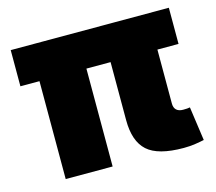

<svg xmlns="http://www.w3.org/2000/svg" viewBox="-83 -638 833 741"><g transform="rotate(-15 333.5 -267.0)"><path d="M564.9 2Q462.4 2 419.9 -36.4Q377.4 -74.7 377.4 -159.2V-499.5H564.5V-175.3Q564.5 -158.7 573.7 -149.9Q583 -141.1 600.6 -141.1Q608.9 -141.1 616.5 -141.6Q624 -142.1 627.9 -143.1L647 -7.8Q634.3 -4.9 612.5 -1.5Q590.8 2 564.9 2ZM93.3 0V-499.5H280.8V0ZM17.1 -391.1V-535.6H648.9V-391.1Z"/></g></svg>

Font: Inter 20pt Black
Style: Regular
Weight: 900
Version: Version 4.001;git-66647c0bb